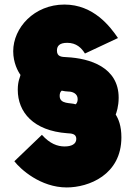

<svg xmlns="http://www.w3.org/2000/svg" viewBox="-20 -735 591 843"><path d="M488 -232C491 -240 501 -267 501 -306C501 -440 374 -479 273 -484C250 -485 230 -486 230 -513C230 -532 240 -547 275 -547C316 -547 338 -524 353 -500L498 -568C464 -618 391 -715 263 -715C130 -715 38 -613 38 -510C38 -459 59 -421 70 -406C69 -397 58 -381 58 -341C58 -242 127 -161 275 -150C294 -149 315 -148 315 -125C315 -102 293 -92 264 -92C232 -92 199 -104 164 -143L43 -27C70 8 158 88 273 88C369 88 513 33 513 -132C513 -183 500 -213 488 -232ZM242 -314C242 -325 245 -332 251 -337C261 -335 271 -333 281 -333C297 -333 321 -325 321 -300C321 -292 319 -282 312 -277C291 -285 242 -276 242 -314Z"/></svg>

Font: Raleway Black
Style: Regular
Weight: 900
Designer: Matt McInerney, Pablo Impallari, Rodrigo Fuenzalida
Foundry: Matt McInerney, Pablo Impallari, Rodrigo Fuenzalida
Version: Version 3.000g; ttfautohint (v1.5) -l 8 -r 28 -G 28 -x 14 -D